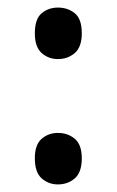

<svg xmlns="http://www.w3.org/2000/svg" viewBox="-20 -475 308 507"><path d="M72 -57Q72 -93 90 -108.5Q108 -124 133 -124Q159 -124 177.5 -108.5Q196 -93 196 -57Q196 -20 177.5 -4Q159 12 133 12Q108 12 90 -4Q72 -20 72 -57ZM72 -387Q72 -425 90 -440Q108 -455 133 -455Q159 -455 177.5 -440Q196 -425 196 -387Q196 -351 177.5 -335Q159 -319 133 -319Q108 -319 90 -335Q72 -351 72 -387Z"/></svg>

Font: Noto Sans Telugu
Style: Regular
Weight: 400
Designer: Jelle Bosma - Monotype Design Team
Foundry: Monotype Imaging Inc.
Version: Version 2.003